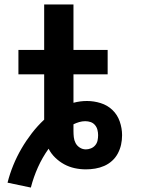

<svg xmlns="http://www.w3.org/2000/svg" viewBox="-20 -755 640 865"><path d="M119 90 14 68Q24 28 40 -11Q56 -50 77 -86Q98 -122 123.5 -155Q149 -188 179 -216V-420H63V-530H179V-735H311V-530H465V-420H311V-292Q326 -296 341 -298Q356 -300 372 -300Q403 -300 433.5 -290.5Q464 -281 486.5 -259.5Q509 -238 519.5 -207.5Q530 -177 530 -146Q530 -124 525.5 -103.5Q521 -83 511 -64Q501 -45 485 -30.5Q469 -16 449.5 -7.5Q430 1 409 4.5Q388 8 367 8Q341 8 316 2.5Q291 -3 269 -15Q247 -27 228.5 -45Q210 -63 199 -85Q171 -46 151 -1.5Q131 43 119 90ZM367 -82Q378 -82 389.5 -86.5Q401 -91 409 -100.5Q417 -110 419.5 -122Q422 -134 422 -146Q422 -158 419 -170Q416 -182 408 -191.5Q400 -201 388.5 -205Q377 -209 364 -209Q350 -209 336.5 -205Q323 -201 311 -195Q311 -187 311 -180Q311 -173 311 -165Q311 -151 312.5 -137Q314 -123 320.5 -110.5Q327 -98 339.5 -90Q352 -82 367 -82Z"/></svg>

Font: Iosevka Curly XBdEx
Style: Regular
Weight: 800
Width: 7
Monospace: yes
Designer: Belleve Invis
Foundry: Belleve Invis
Version: Version 11.1.0; ttfautohint (v1.8.3)